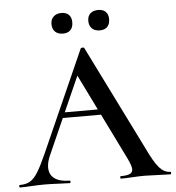

<svg xmlns="http://www.w3.org/2000/svg" viewBox="-62 -858 833 909"><g transform="rotate(-5 354.0 -403.0)"><path d="M231 -336H437L444 -310H216ZM711 0Q692 0 650 -2Q608 -4 589 -4Q564 -4 530 -2Q496 0 477 0Q473 0 473 -6Q473 -12 477 -12Q507 -12 520 -18.5Q533 -25 533 -40Q533 -55 516 -91L307 -516L348 -583L150 -137Q137 -107 137 -83Q137 -48 162 -30Q187 -12 232 -12Q237 -12 237 -6Q237 0 232 0Q214 0 180 -2Q142 -4 114 -4Q87 -4 51 -2Q19 0 -2 0Q-7 0 -7 -6Q-7 -12 -2 -12Q26 -12 45 -23Q64 -34 82 -62.5Q100 -91 125 -147L340 -631Q342 -634 349 -634Q356 -634 357 -631L602 -137Q636 -65 659.5 -38.5Q683 -12 711 -12Q715 -12 715 -6Q715 0 711 0ZM212 -758Q212 -780 226 -793Q240 -806 263 -806Q286 -806 298.5 -793.5Q311 -781 311 -758Q311 -734 298.5 -721Q286 -708 263 -708Q239 -708 225.5 -721Q212 -734 212 -758ZM387 -758Q387 -780 400.5 -792.5Q414 -805 438 -805Q461 -805 473.5 -792.5Q486 -780 486 -758Q486 -734 473.5 -721Q461 -708 438 -708Q414 -708 400.5 -721Q387 -734 387 -758Z"/></g></svg>

Font: Cormorant SC SemiBold
Style: Regular
Weight: 600
Designer: Christian Thalmann (Catharsis Fonts)
Foundry: Catharsis Fonts
Version: Version 4.000